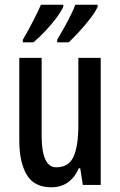

<svg xmlns="http://www.w3.org/2000/svg" viewBox="-20 -786 511 816"><path d="M408 -540V0H332L321 -71H315Q279 10 198 10Q125 10 93.5 -43.5Q62 -97 62 -188V-540H157V-210Q157 -75 219 -75Q272 -75 292.5 -120Q313 -165 313 -256V-540ZM395 -757Q385 -735 363 -706.5Q341 -678 316 -651Q291 -624 272 -606H223V-617Q238 -642 254 -671Q270 -700 282.5 -725.5Q295 -751 300 -766H395ZM249 -757Q238 -734 217.5 -707Q197 -680 172 -653.5Q147 -627 122 -606H77V-617Q100 -656 122 -699Q144 -742 154 -766H249Z"/></svg>

Font: Noto Sans Tamil ExtraCondensed Medium
Style: Regular
Weight: 500
Width: 2
Designer: Jelle Bosma - Monotype Design Team
Foundry: Monotype Imaging Inc.
Version: Version 2.004; ttfautohint (v1.8.4.7-5d5b)